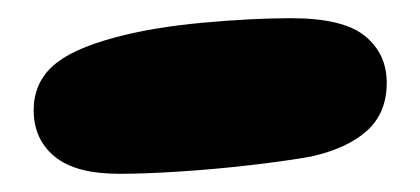

<svg xmlns="http://www.w3.org/2000/svg" viewBox="-20 -448 462 211"><path d="M111 -257Q63 -257 40 -276Q17 -295 17 -327Q17 -356 37.5 -375Q58 -394 107 -407Q148 -418 202.5 -423Q257 -428 300 -428Q357 -428 381 -408.5Q405 -389 405 -357Q405 -324 383.5 -304.5Q362 -285 322 -276Q294 -271 255 -266.5Q216 -262 177.5 -259.5Q139 -257 111 -257Z"/></svg>

Font: DynaPuff Medium
Style: Regular
Weight: 500
Version: Version 2.000